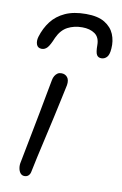

<svg xmlns="http://www.w3.org/2000/svg" viewBox="-90 -842 573 904"><g transform="rotate(10 196.5 -390.0)"><path d="M93 11Q81 11 73.5 2Q66 -7 63.5 -22Q61 -37 65 -53Q81 -137 92.5 -195Q104 -253 112 -296Q120 -339 127 -376.5Q134 -414 142 -456Q144 -468 149.5 -477Q155 -486 162.5 -491Q170 -496 181 -496Q199 -496 209.5 -483Q220 -470 216 -445Q211 -422 202 -379.5Q193 -337 181.5 -285Q170 -233 158 -181Q146 -129 136.5 -85.5Q127 -42 122 -17Q120 -4 112.5 3.5Q105 11 93 11ZM247 -791Q304 -791 336.5 -771Q369 -751 382 -719.5Q395 -688 392 -651Q390 -621 379 -609.5Q368 -598 353 -598Q338 -598 331 -609.5Q324 -621 324 -656Q324 -693 300.5 -709.5Q277 -726 240 -726Q201 -726 170.5 -710Q140 -694 122 -655Q107 -618 95.5 -605.5Q84 -593 69 -593Q50 -593 44 -609Q38 -625 44 -646Q57 -689 82 -721.5Q107 -754 147.5 -772.5Q188 -791 247 -791Z"/></g></svg>

Font: Shantell Sans Light
Style: Italic
Weight: 300
Italic angle: -11°
Designer: Stephen Nixon, Anya Danilova, Shantell Martin
Foundry: Arrow Type
Version: Version 1.008;[ac192a2d6]